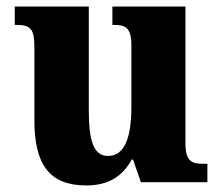

<svg xmlns="http://www.w3.org/2000/svg" viewBox="-20 -556 678 586"><path d="M243 10C309 10 353 -16 382 -69H386L410 0H613V-56H603C569 -56 546 -60 546 -118V-536H323V-480H326C360 -480 381 -475 381 -418V-230C381 -138 361 -80 310 -80C263 -80 251 -132 251 -222V-536H25V-480H29C76 -480 85 -466 85 -409V-188C85 -54 131 10 243 10Z"/></svg>

Font: Noto Serif Hebrew SemiCondensed ExtraBold
Style: Regular
Weight: 800
Width: 4
Designer: Monotype Design Team
Foundry: Monotype Imaging Inc.
Version: Version 2.004